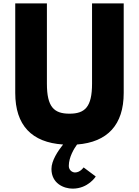

<svg xmlns="http://www.w3.org/2000/svg" viewBox="-20 -845 825 1140"><path d="M285.5 158C285.5 245 359.5 275 411.5 275C503.5 275 548.5 203 548.5 203L476.5 149C476.5 149 456.5 179 425.5 179C408.5 179 388.5 165 388.5 140C388.5 88 420.5 36 437.5 13C618.5 -1 714.5 -104 714.5 -293V-825H526.5V-348C526.5 -210 484.5 -170 392.5 -170C300.5 -170 258.5 -210 258.5 -348V-825H70.5V-293C70.5 -101 168.5 1 354.5 13C324.5 51 285.5 108 285.5 158Z"/></svg>

Font: Sztylet
Style: Bd
Weight: 700
Foundry: Cannot Into Space Fonts, PlusOne Fonts
Version: Version 0.12